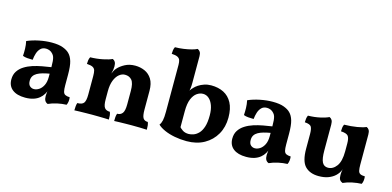

<svg xmlns="http://www.w3.org/2000/svg" viewBox="-68 -1112 3092 1515"><g transform="rotate(15 1478.0 -354.0)"><path d="M363.9 9Q347.1 2.4 339.9 -11.4Q332.6 -25.1 332.6 -49Q332.6 -61.1 334.9 -77.8Q337.2 -94.4 342.3 -109.1L345.3 -112.3Q338.1 -85.8 325.3 -64.5Q312.4 -43.1 294.4 -28.6Q274.3 -11.5 245.4 -2.2Q216.5 7 178.5 7Q111.3 7 74.1 -22Q36.9 -51 36.9 -104.7Q36.9 -143.2 54.7 -170.7Q72.4 -198.2 102.4 -217.2Q132.4 -236.3 169 -248.1Q205.6 -259.8 244.1 -266.9Q282.6 -273.9 317.5 -279Q317.5 -308.5 315.7 -327.8Q314 -347.2 309.5 -360.7Q305 -374.2 295.4 -384.2Q284 -397.6 269.3 -403.5Q254.5 -409.5 239.2 -409.5Q211.4 -409.5 194.8 -392.6Q178.1 -375.8 170.1 -350.1Q162.1 -324.4 159.5 -297.1Q136 -297.1 115.1 -298.9Q94.1 -300.6 77.8 -307.3Q79.8 -334.3 79 -365.3Q78.3 -396.3 71.7 -426.7Q114.3 -445.6 168.4 -456.6Q222.5 -467.5 271 -467.5Q328.3 -467.5 362.9 -454.4Q397.5 -441.3 415.6 -422.7Q437.4 -401.4 448.6 -363.5Q459.7 -325.6 459.7 -256V-169Q459.7 -136.8 464 -119.3Q468.2 -101.7 480.7 -95Q493.1 -88.3 518.6 -86.8Q520.7 -70.5 518.9 -54.1Q517.1 -37.7 510 -23.6Q474 -22.6 435.4 -14.3Q396.8 -6.1 363.9 9ZM227.9 -76.2Q248.3 -76.2 269 -89.4Q289.6 -102.6 303.6 -129.9Q317.5 -157.3 317.5 -198.9V-226Q287.8 -220.9 262.4 -213.8Q237 -206.7 218.5 -196.3Q200 -185.8 189.9 -170.2Q179.9 -154.6 179.9 -131.5Q179.9 -102.4 194.2 -89.3Q208.6 -76.2 227.9 -76.2Z M654.4 -208.8V-296.3Q654.4 -325 649.9 -341.5Q645.4 -358.1 630 -366.4Q614.5 -374.6 581.5 -376.7Q581.5 -391.9 583.7 -406.6Q586 -421.3 592.6 -433.5Q646 -434.5 695.4 -444.7Q744.8 -455 768.3 -467Q781.5 -461.9 789.1 -449.3Q796.6 -436.6 796.6 -412.6ZM1113.5 -145.3Q1113.5 -94.8 1125.1 -76.6Q1136.8 -58.3 1164.1 -58.3Q1169.2 -45.6 1170.8 -31.2Q1172.3 -16.7 1172.3 3Q1150.3 1.5 1115.5 0.8Q1080.7 0 1047.6 0Q1026 0 998.3 0.5Q970.6 1 945.8 1.5Q921.1 2 905.6 3Q905.6 -14.7 906.9 -29.9Q908.2 -45.1 913.2 -58.3Q941.4 -58.3 956.3 -78.1Q971.3 -97.9 971.3 -151V-259.7Q971.3 -323.4 951 -347.6Q930.8 -371.8 894.5 -371.8Q869.5 -371.8 847.2 -353.4Q824.8 -335.1 810.7 -299.6Q796.6 -264.2 796.6 -211V-145.3Q796.6 -94.2 810.3 -76.3Q824 -58.3 854.1 -58.3Q859.7 -44.1 861 -29.9Q862.3 -15.7 862.3 3Q847.7 2 824.1 1.5Q800.4 1 774.5 0.5Q748.6 0 725.5 0Q703.4 0 675.1 0.5Q646.9 1 621.1 1.5Q595.4 2 580.4 3Q580.4 -15.7 582.2 -31.7Q584 -47.7 588 -58.3Q627 -58.3 640.7 -76.8Q654.4 -95.3 654.4 -145.3V-296.3L796.6 -412.6Q796.6 -400.6 794.3 -385Q792 -369.5 787 -352.5Q792.6 -365.3 798.7 -377.3Q804.9 -389.3 814.5 -399.9Q835.2 -423.4 871.1 -442.7Q907.1 -462 954.3 -462Q996 -462 1032.4 -446Q1068.8 -430 1091.2 -394.2Q1113.5 -358.4 1113.5 -299Z M1413 -97.5Q1430.4 -75.4 1450.2 -62.8Q1470.1 -50.1 1498.8 -50.1Q1517.7 -50.1 1539.1 -57.8Q1560.5 -65.5 1579.8 -85.2Q1599.1 -104.9 1611 -140.8Q1622.9 -176.7 1622.9 -234.1Q1622.9 -281.4 1610.5 -315.2Q1598 -349.1 1576.9 -367.4Q1555.9 -385.7 1528.7 -385.7Q1503.3 -385.7 1479.3 -369.3Q1455.2 -352.9 1439.5 -315.6Q1423.9 -278.3 1423.9 -215.1V-67.1ZM1498 9Q1447.2 9 1400.1 0Q1352.9 -9 1316.3 -25.3Q1279.6 -41.6 1258.6 -62.1Q1270.6 -76.7 1276.1 -101.8Q1281.6 -127 1281.6 -172.9V-556.2Q1281.6 -579.7 1276.4 -594.7Q1271.1 -609.6 1255.1 -617.4Q1239.1 -625.1 1207.2 -626.7Q1207.2 -641.9 1209.4 -656.6Q1211.7 -671.3 1218.3 -683.5Q1251.5 -683.5 1287.1 -688.5Q1322.7 -693.5 1351.9 -701.3Q1381 -709 1395.1 -717Q1408.3 -711.9 1416.1 -699.5Q1423.9 -687.1 1423.9 -664.5V-449.4Q1423.9 -423.1 1421.9 -407.2Q1419.9 -391.3 1416.3 -373.5L1407.1 -298.6L1384.9 -318.5Q1401.1 -357.3 1415 -378.7Q1429 -400.1 1441.3 -411.3Q1452.4 -423.7 1471.9 -436.5Q1491.4 -449.3 1517.5 -458.1Q1543.7 -467 1573.6 -467Q1632 -467 1675.9 -444.8Q1719.7 -422.6 1744.9 -376Q1770 -329.3 1770 -255.4Q1770 -178.7 1736.1 -119.1Q1702.2 -59.5 1641.3 -25.2Q1580.3 9 1498 9Z M2168.9 9Q2152.1 2.4 2144.9 -11.4Q2137.6 -25.1 2137.6 -49Q2137.6 -61.1 2139.9 -77.8Q2142.2 -94.4 2147.3 -109.1L2150.3 -112.3Q2143.1 -85.8 2130.3 -64.5Q2117.4 -43.1 2099.4 -28.6Q2079.3 -11.5 2050.4 -2.2Q2021.5 7 1983.5 7Q1916.3 7 1879.1 -22Q1841.9 -51 1841.9 -104.7Q1841.9 -143.2 1859.7 -170.7Q1877.4 -198.2 1907.4 -217.2Q1937.4 -236.3 1974 -248.1Q2010.6 -259.8 2049.1 -266.9Q2087.6 -273.9 2122.5 -279Q2122.5 -308.5 2120.7 -327.8Q2119 -347.2 2114.5 -360.7Q2110 -374.2 2100.4 -384.2Q2089 -397.6 2074.3 -403.5Q2059.5 -409.5 2044.2 -409.5Q2016.4 -409.5 1999.8 -392.6Q1983.1 -375.8 1975.1 -350.1Q1967.1 -324.4 1964.5 -297.1Q1941 -297.1 1920.1 -298.9Q1899.1 -300.6 1882.8 -307.3Q1884.8 -334.3 1884 -365.3Q1883.3 -396.3 1876.7 -426.7Q1919.3 -445.6 1973.4 -456.6Q2027.5 -467.5 2076 -467.5Q2133.3 -467.5 2167.9 -454.4Q2202.5 -441.3 2220.6 -422.7Q2242.4 -401.4 2253.6 -363.5Q2264.7 -325.6 2264.7 -256V-169Q2264.7 -136.8 2269 -119.3Q2273.2 -101.7 2285.7 -95Q2298.1 -88.3 2323.6 -86.8Q2325.7 -70.5 2323.9 -54.1Q2322.1 -37.7 2315 -23.6Q2279 -22.6 2240.4 -14.3Q2201.8 -6.1 2168.9 9ZM2032.9 -76.2Q2053.3 -76.2 2074 -89.4Q2094.6 -102.6 2108.6 -129.9Q2122.5 -157.3 2122.5 -198.9V-226Q2092.8 -220.9 2067.4 -213.8Q2042 -206.7 2023.5 -196.3Q2005 -185.8 1994.9 -170.2Q1984.9 -154.6 1984.9 -131.5Q1984.9 -102.4 1999.2 -89.3Q2013.6 -76.2 2032.9 -76.2Z M2576.2 5.6Q2504.5 5.6 2465 -34.7Q2425.4 -75 2425.4 -177.7V-296.3Q2425.4 -338.6 2415.1 -356.3Q2404.9 -374.1 2361.5 -376.7Q2361.5 -391.9 2363.5 -406.4Q2365.5 -420.9 2371.6 -433.5Q2425.1 -434.5 2470.4 -444.7Q2515.8 -455 2539.3 -467Q2552.5 -461.9 2560.1 -449.3Q2567.6 -436.6 2567.6 -412.6V-201.7Q2567.6 -134.7 2582.2 -106.1Q2596.8 -77.4 2629.7 -77.4Q2670.3 -77.4 2699.4 -116.5Q2728.4 -155.6 2728.4 -237.4V-301.3Q2728.4 -343.6 2715.7 -361.3Q2702.9 -379.1 2655.5 -381.7Q2655.5 -396.9 2657.3 -411.4Q2659.1 -425.9 2665.7 -438.5Q2722.9 -439.5 2771.2 -447.7Q2819.4 -456 2842.4 -467Q2855.6 -461.9 2863.1 -449.3Q2870.7 -436.6 2870.7 -412.6V-133.5L2746.7 -97.6Q2740.7 -79.9 2731.4 -66.1Q2722.1 -52.3 2710.6 -41.3Q2688.3 -20 2655.1 -7.2Q2621.9 5.6 2576.2 5.6ZM2772.5 9Q2756.2 2.4 2748.4 -9.7Q2740.7 -21.8 2740.7 -48.5Q2740.7 -64.2 2744 -85.5Q2747.3 -106.8 2753.3 -129.7L2870.7 -167.3Q2870.7 -136 2874.7 -118.4Q2878.7 -100.8 2891.4 -94.1Q2904.1 -87.3 2929.5 -86.8Q2931.6 -70.5 2929.8 -54.1Q2928.1 -37.7 2920.9 -23.6Q2885 -22.6 2845.2 -14.3Q2805.4 -6.1 2772.5 9Z"/></g></svg>

Font: Vollkorn
Style: Regular
Weight: 400
Designer: Friedrich Althausen
Foundry: Friedrich Althausen
Version: Version 5.001